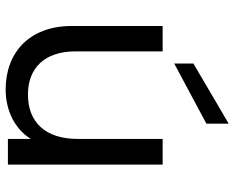

<svg xmlns="http://www.w3.org/2000/svg" viewBox="-95 -727 830 680"><g transform="rotate(90 320.0 -387.0)"><path d="M72 -227C72 -73 169 8 297 8C372 8 437 -25 472 -81V0H563V-548H472V-247C472 -132 412 -71 315 -71C220 -71 162 -131 162 -239V-548H72ZM205 -589 418 -703V-782L205 -657Z"/></g></svg>

Font: Poppins
Style: Regular
Weight: 400
Designer: Ninad Kale (Devanagari), Jonny Pinhorn (Latin)
Foundry: Indian Type Foundry
Version: 4.004